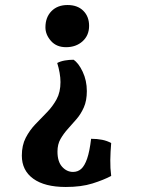

<svg xmlns="http://www.w3.org/2000/svg" viewBox="-20 -487 577 765"><path d="M242 258Q158 258 112.5 225Q67 192 67 133Q67 92 82.5 62Q98 32 121 8Q144 -16 167 -39.5Q190 -63 205.5 -91.5Q221 -120 221 -160Q221 -177 217.5 -197Q214 -217 208 -236Q221 -243 238.5 -246Q256 -249 273 -249Q293 -236 309.5 -201Q326 -166 326 -124Q326 -86 314 -59Q302 -32 284.5 -12Q267 8 250 27Q233 46 221 67Q209 88 209 117Q209 157 227.5 177.5Q246 198 271 198Q290 198 303.5 186Q317 174 327 145.5Q337 117 343 66Q367 66 387 70Q407 74 423 83Q420 118 419.5 150.5Q419 183 423 214Q393 230 348.5 244Q304 258 242 258ZM249 -467Q289 -467 312 -444Q335 -421 335 -384Q335 -346 309 -322.5Q283 -299 243 -299Q205 -299 183 -324Q161 -349 161 -378Q161 -418 185 -442.5Q209 -467 249 -467Z"/></svg>

Font: Vollkorn
Style: Bold
Weight: 700
Designer: Friedrich Althausen
Foundry: Friedrich Althausen
Version: Version 5.000